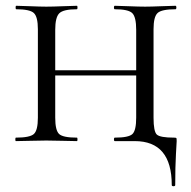

<svg xmlns="http://www.w3.org/2000/svg" viewBox="-20 -488 662 664"><path d="M582 -12Q589 -12 590 -10.5Q591 -9 591 0Q591 2 588.5 45Q586 88 586 152Q586 156 580 156Q574 156 574 152Q574 0 446 0H377Q374 0 374 -6Q374 -12 377 -12Q425 -12 438 -24.5Q451 -37 451 -81V-227H171V-81Q171 -37 184.5 -24.5Q198 -12 246 -12Q248 -12 248 -6Q248 0 246 0Q233 0 197.5 -1Q162 -2 140 -2Q120 -2 84 -1Q48 0 35 0Q33 0 33 -6Q33 -12 35 -12Q83 -12 97 -24.5Q111 -37 111 -81V-387Q111 -430 97 -443Q83 -456 36 -456Q34 -456 34 -462Q34 -468 36 -468Q49 -468 84.5 -466.5Q120 -465 140 -465Q162 -465 198 -466.5Q234 -468 246 -468Q248 -468 248 -462Q248 -456 246 -456Q199 -456 185 -442Q171 -428 171 -385V-245H451V-385Q451 -429 437.5 -442.5Q424 -456 377 -456Q374 -456 374 -462Q374 -468 377 -468Q389 -468 424.5 -466.5Q460 -465 482 -465Q502 -465 538 -466.5Q574 -468 587 -468Q590 -468 590 -462Q590 -456 587 -456Q539 -456 525 -443Q511 -430 511 -387V-81Q511 -33 522.5 -22.5Q534 -12 582 -12Z"/></svg>

Font: Cormorant SC
Style: Regular
Weight: 400
Designer: Christian Thalmann (Catharsis Fonts)
Version: Version 1.000;PS 002.000;hotconv 1.0.88;makeotf.lib2.5.64775